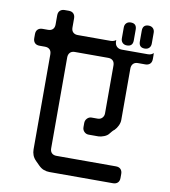

<svg xmlns="http://www.w3.org/2000/svg" viewBox="-93 -847 914 1030"><g transform="rotate(10 364.0 -332.0)"><path d="M476 -657Q468 -649 450 -647H268Q252 -647 242.5 -656Q233 -665 233 -682V-732Q233 -748 224 -757.5Q215 -767 198 -767H176Q160 -767 150.5 -758Q141 -749 141 -732V-682Q141 -666 132 -656.5Q123 -647 106 -647H76Q60 -647 50.5 -638Q41 -629 41 -612V-590Q41 -574 50 -564.5Q59 -555 76 -555H106Q122 -555 131.5 -546Q141 -537 141 -519V-2Q141 14 146.5 29Q152 44 166 58L186 78Q200 92 215 97.5Q230 103 246 103H592Q608 103 617.5 94Q627 85 627 68V46Q627 30 618 20.5Q609 11 592 11H268Q252 11 242.5 2Q233 -7 233 -24V-519Q233 -535 242 -545Q251 -555 268 -555H450Q466 -555 475.5 -546Q485 -537 485 -519V-259Q485 -244 475.5 -234Q466 -224 451 -224H418Q404 -224 394 -213.5Q384 -203 384 -188V-166Q384 -151 394 -141Q404 -131 418 -131H471Q484 -131 502 -138Q520 -145 529 -158Q534 -164 539 -170Q544 -176 551 -181Q562 -192 569.5 -208Q577 -224 577 -239V-519Q577 -535 586 -545Q595 -555 612 -555H652Q668 -555 677.5 -564Q687 -573 687 -590V-612Q687 -620 686 -623Q676 -611 656 -611H515Q497 -611 486.5 -621.5Q476 -632 476 -650ZM634 -638Q649 -638 658 -647Q667 -656 667 -671V-730Q667 -745 658 -754Q649 -763 634 -763Q602 -763 602 -730V-671Q602 -638 634 -638ZM537 -638Q569 -638 569 -671V-730Q569 -763 537 -763Q522 -763 513 -754Q504 -745 504 -730V-671Q504 -656 513 -647Q522 -638 537 -638Z"/></g></svg>

Font: WDXL Lubrifont SC
Style: Regular
Weight: 400
Designer: [WDXL Lubrifont] Copyright 2020-2022 (c) NightFurySL2001, Skr-ZERO; [ZCOOL QingKe HuangYou] Copyright 2018-2022 (c) The 
Version: Version 2.001;hotconv 1.1.1;makeotfexe 2.6.0